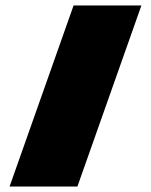

<svg xmlns="http://www.w3.org/2000/svg" viewBox="-20 -682 552 702"><path d="M15 0 249 -662H497L263 0Z"/></svg>

Font: Kanit Black
Style: Regular
Weight: 900
Designer: Katatrad Team
Foundry: CadsonDemak
Version: Version 2.000; ttfautohint (v1.8.3)